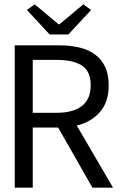

<svg xmlns="http://www.w3.org/2000/svg" viewBox="-20 -865 590 885"><path d="M131 0V-277H248L406 0H501L334 -286Q401 -303 441 -349Q481 -395 481 -472Q481 -523 464 -558Q447 -593 416.5 -615Q386 -637 344 -646.5Q302 -656 252 -656H48V0ZM131 -589H240Q317 -589 357.5 -563Q398 -537 398 -472Q398 -408 357.5 -376.5Q317 -345 240 -345H131ZM104 -819 209 -706H295L400 -819L364 -845L254 -753H250L140 -845Z"/></svg>

Font: Codetta
Style: Regular
Weight: 400
Italic angle: -11°
Designer: Ulrich Proeller
Foundry: PROSA GmbH
Version: Version 2.00;September 29, 2018;FontCreator 11.5.0.2427 64-b